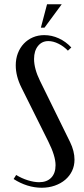

<svg xmlns="http://www.w3.org/2000/svg" viewBox="-20 -873 394 902"><path d="M241 -97Q241 -140 207 -208L81 -461Q54 -515 54 -566Q54 -597 64 -623Q74 -649 92 -668Q110 -687 134.5 -697.5Q159 -708 188 -708Q223 -708 256 -693Q289 -678 315 -650L299 -635Q280 -655 255 -667.5Q230 -680 207 -680Q177 -680 158.5 -657Q140 -634 140 -596Q140 -550 168 -493L309 -206Q330 -163 330 -123Q330 -94 318.5 -70Q307 -46 286.5 -28.5Q266 -11 237.5 -1Q209 9 176 9Q142 9 108.5 -1.5Q75 -12 44 -32L56 -51Q82 -35 111 -26Q140 -17 164 -17Q200 -17 220.5 -38Q241 -59 241 -97ZM172 -743 201 -853H270L189 -743Z"/></svg>

Font: Moniqa SemBd Heading
Style: Regular
Weight: 600
Designer: Rajesh Rajput
Foundry: Rajesh Rajput
Version: Version 1.000